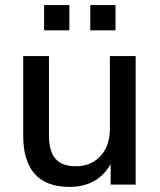

<svg xmlns="http://www.w3.org/2000/svg" viewBox="-20 -724 626 753"><path d="M253 9Q71 9 71 -193V-504H172V-195Q172 -131 197.5 -101.5Q223 -72 277 -72Q337 -72 374 -112Q411 -152 411 -218V-504H512V0H414V-80Q362 9 253 9ZM334 -605V-704H433V-605ZM153 -605V-704H252V-605Z"/></svg>

Font: Mulish SemiBold
Style: Regular
Weight: 600
Designer: Vernon Adams
Foundry: Vernon Adams
Version: Version 3.603; ttfautohint (v1.8.3)